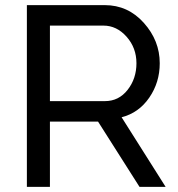

<svg xmlns="http://www.w3.org/2000/svg" viewBox="-20 -730 697 750"><path d="M85 0V-710H389Q480 -710 542 -640.5Q604 -571 604 -483Q604 -408 563 -348.5Q522 -289 455 -272L627 0H525L363 -255H175V0ZM175 -335H390Q444 -335 478.5 -379Q513 -423 513 -483Q513 -543 474.5 -586.5Q436 -630 384 -630H175Z"/></svg>

Font: Raleway-v4020 Medium
Style: Regular
Weight: 500
Designer: Matt McInerney, Pablo Impallari, Rodrigo Fuenzalida
Foundry: Matt McInerney, Pablo Impallari, Rodrigo Fuenzalida
Version: Version 4.020;PS 004.020;hotconv 1.0.88;makeotf.lib2.5.64775